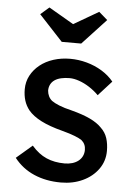

<svg xmlns="http://www.w3.org/2000/svg" viewBox="-54 -794 587 845"><g transform="rotate(5 239.5 -371.5)"><path d="M40 -81 110 -141Q140 -106 175.5 -90.5Q211 -75 256 -75Q274 -75 289.5 -79.5Q305 -84 316.5 -93Q328 -102 334 -114.5Q340 -127 340 -142Q340 -168 321 -184Q311 -191 289.5 -199.5Q268 -208 234 -217Q176 -232 139 -251Q102 -270 82 -294Q67 -313 60 -335.5Q53 -358 53 -385Q53 -418 67.5 -445.5Q82 -473 107.5 -493.5Q133 -514 167.5 -525Q202 -536 241 -536Q278 -536 314.5 -526Q351 -516 382 -497Q413 -478 434 -452L375 -387Q356 -406 333.5 -420.5Q311 -435 288 -443Q265 -451 246 -451Q225 -451 208 -447Q191 -443 179.5 -435Q168 -427 162 -415Q156 -403 156 -388Q157 -375 162.5 -363.5Q168 -352 178 -344Q189 -336 211 -327Q233 -318 267 -310Q317 -297 349.5 -281.5Q382 -266 401 -246Q421 -227 429 -202Q437 -177 437 -146Q437 -101 411.5 -65.5Q386 -30 343 -10Q300 10 247 10Q181 10 128 -13Q75 -36 40 -81ZM197 -607 92 -720 130 -753 240 -689 350 -753 388 -720 283 -607Z"/></g></svg>

Font: Mach
Style: Regular
Weight: 400
Version: Version 1.002